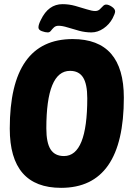

<svg xmlns="http://www.w3.org/2000/svg" viewBox="-20 -896 624 924"><path d="M274 8Q27 8 27 -277Q27 -708 330 -708Q576 -708 576 -426Q576 8 274 8ZM288 -145Q400 -145 400 -423Q400 -491 380 -523Q360 -555 317 -555Q203 -555 203 -278Q203 -209 223.5 -177Q244 -145 288 -145ZM210 -740Q198 -740 181.5 -746Q165 -752 165 -764Q165 -778 177 -801Q213 -876 281 -876Q312 -876 342.5 -867.5Q373 -859 398 -851Q423 -843 438 -843Q451 -843 459.5 -850.5Q468 -858 475 -866Q482 -874 491 -874Q503 -874 518.5 -863.5Q534 -853 534 -841Q534 -831 522 -808Q506 -778 478 -759Q450 -740 420 -740Q390 -740 360.5 -748Q331 -756 305.5 -764Q280 -772 262 -772Q248 -772 239.5 -764Q231 -756 225 -748Q219 -740 210 -740Z"/></svg>

Font: Asap Condensed Condensed ExtraBold
Style: Italic
Weight: 800
Width: 3
Italic angle: -6°
Designer: Pablo Cosgaya
Foundry: Omnibus-Type
Version: Version 3.001; ttfautohint (v1.8.4.7-5d5b)